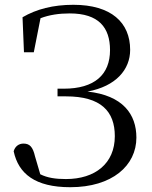

<svg xmlns="http://www.w3.org/2000/svg" viewBox="-20 -765 635 801"><path d="M273 16C448 16 549 -74 549 -191C549 -288 493 -367 345 -383C464 -405 523 -475 523 -557C523 -671 444 -745 286 -745C202 -745 132 -727 74 -693L80 -547H121L149 -689C186 -703 226 -709 271 -709C392 -709 439 -650 439 -556C439 -454 375 -395 246 -395H220V-363H255C402 -363 459 -300 459 -197C459 -83 377 -18 255 -18C212 -18 178 -23 148 -38L126 -113C117 -152 104 -166 78 -166C59 -166 43 -155 37 -134C57 -40 127 16 273 16Z"/></svg>

Font: Harano Aji Mincho KR
Style: Regular
Weight: 400
Foundry: Masamichi Hosoda
Version: HaranoAjiMinchoKR-Regular version 20230610;ttx 4.39.4